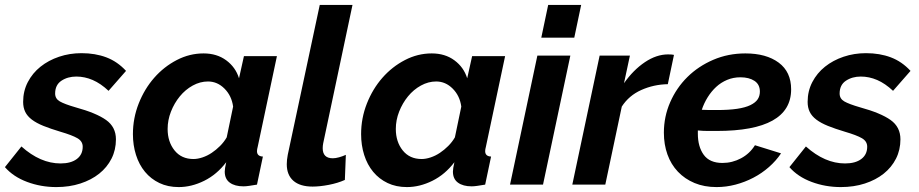

<svg xmlns="http://www.w3.org/2000/svg" viewBox="-45 -750 3732 780"><path d="M184 10Q121 10 65 -11Q9 -32 -25 -71L42 -155Q119 -86 201 -86Q243 -86 267 -104Q291 -122 291 -154Q291 -176 269.5 -188.5Q248 -201 200 -215Q160 -227 131.5 -238.5Q103 -250 84.5 -264Q66 -278 57.5 -295.5Q49 -313 49 -336Q49 -380 68 -416.5Q87 -453 119.5 -479Q152 -505 195 -519.5Q238 -534 286 -534Q342 -534 387 -517Q432 -500 467 -462L396 -381Q364 -411 331.5 -425Q299 -439 265 -439Q230 -439 204.5 -422Q179 -405 179 -370Q179 -349 198 -338Q217 -327 262 -314Q346 -291 386 -262.5Q426 -234 426 -184Q426 -141 408 -105.5Q390 -70 358 -44.5Q326 -19 281.5 -4.5Q237 10 184 10Z M681 10Q637 10 602.5 -6.5Q568 -23 544 -52Q520 -81 507.5 -120.5Q495 -160 495 -205Q495 -270 518.5 -329.5Q542 -389 581.5 -434Q621 -479 673 -506Q725 -533 782 -533Q836 -533 874 -505Q912 -477 926 -432L946 -522H1080L1002 -154Q999 -143 999 -136Q999 -115 1023 -114L999 0Q981 3 967.5 5Q954 7 944 7Q909 7 888.5 -8Q868 -23 868 -53Q868 -65 874 -91Q836 -41 784.5 -15.5Q733 10 681 10ZM741 -104Q758 -104 777.5 -110.5Q797 -117 815 -129Q833 -141 849 -157Q865 -173 876 -192L902 -317Q896 -361 867 -390Q838 -419 800 -419Q768 -419 738 -402.5Q708 -386 685.5 -358.5Q663 -331 649.5 -296.5Q636 -262 636 -226Q636 -174 664 -139Q692 -104 741 -104Z M1225 8Q1174 8 1147 -15.5Q1120 -39 1120 -83Q1120 -92 1121 -101Q1122 -110 1124 -121L1254 -730H1387L1268 -168Q1267 -163 1266.5 -158Q1266 -153 1266 -148Q1266 -107 1307 -107Q1318 -107 1332.5 -111Q1347 -115 1360 -121L1356 -19Q1327 -6 1290.5 1Q1254 8 1225 8Z M1608 10Q1564 10 1529.5 -6.5Q1495 -23 1471 -52Q1447 -81 1434.5 -120.5Q1422 -160 1422 -205Q1422 -270 1445.5 -329.5Q1469 -389 1508.5 -434Q1548 -479 1600 -506Q1652 -533 1709 -533Q1763 -533 1801 -505Q1839 -477 1853 -432L1873 -522H2007L1929 -154Q1926 -143 1926 -136Q1926 -115 1950 -114L1926 0Q1908 3 1894.5 5Q1881 7 1871 7Q1836 7 1815.5 -8Q1795 -23 1795 -53Q1795 -65 1801 -91Q1763 -41 1711.5 -15.5Q1660 10 1608 10ZM1668 -104Q1685 -104 1704.5 -110.5Q1724 -117 1742 -129Q1760 -141 1776 -157Q1792 -173 1803 -192L1829 -317Q1823 -361 1794 -390Q1765 -419 1727 -419Q1695 -419 1665 -402.5Q1635 -386 1612.5 -358.5Q1590 -331 1576.5 -296.5Q1563 -262 1563 -226Q1563 -174 1591 -139Q1619 -104 1668 -104Z M2138 -524H2272L2161 0H2027ZM2182 -730H2316L2288 -597H2154Z M2391 -524H2514L2490 -412Q2528 -466 2575 -497.5Q2622 -529 2669 -529Q2679 -529 2684 -528.5Q2689 -528 2693 -527L2668 -408Q2611 -407 2560.5 -384.5Q2510 -362 2481 -317L2414 0H2280Z M2866 10Q2816 10 2776.5 -6.5Q2737 -23 2709 -52.5Q2681 -82 2666.5 -122.5Q2652 -163 2652 -211Q2652 -276 2677.5 -334.5Q2703 -393 2747.5 -437Q2792 -481 2852.5 -507Q2913 -533 2983 -533Q3068 -533 3118.5 -495.5Q3169 -458 3169 -387Q3169 -218 2867 -218Q2849 -218 2830 -218Q2811 -218 2790 -220V-207Q2790 -154 2814 -121Q2838 -88 2890 -88Q2930 -88 2965.5 -107Q3001 -126 3022 -160L3128 -127Q3108 -97 3079 -71.5Q3050 -46 3015.5 -28Q2981 -10 2943 0Q2905 10 2866 10ZM2963 -436Q2934 -436 2909 -425.5Q2884 -415 2864.5 -397Q2845 -379 2830 -355Q2815 -331 2806 -304Q2822 -303 2837 -303Q2852 -303 2868 -303Q2916 -303 2949.5 -308Q2983 -313 3003.5 -323Q3024 -333 3033 -346.5Q3042 -360 3042 -378Q3042 -407 3020 -421.5Q2998 -436 2963 -436Z M3371 10Q3308 10 3252 -11Q3196 -32 3162 -71L3229 -155Q3306 -86 3388 -86Q3430 -86 3454 -104Q3478 -122 3478 -154Q3478 -176 3456.5 -188.5Q3435 -201 3387 -215Q3347 -227 3318.5 -238.5Q3290 -250 3271.5 -264Q3253 -278 3244.5 -295.5Q3236 -313 3236 -336Q3236 -380 3255 -416.5Q3274 -453 3306.5 -479Q3339 -505 3382 -519.5Q3425 -534 3473 -534Q3529 -534 3574 -517Q3619 -500 3654 -462L3583 -381Q3551 -411 3518.5 -425Q3486 -439 3452 -439Q3417 -439 3391.5 -422Q3366 -405 3366 -370Q3366 -349 3385 -338Q3404 -327 3449 -314Q3533 -291 3573 -262.5Q3613 -234 3613 -184Q3613 -141 3595 -105.5Q3577 -70 3545 -44.5Q3513 -19 3468.5 -4.5Q3424 10 3371 10Z"/></svg>

Font: PTCRaleway
Style: Bold Italic
Weight: 700
Italic angle: -12°
Designer: Matt McInerney, Pablo Impallari, Rodrigo Fuenzalida
Foundry: Matt McInerney, Pablo Impallari, Rodrigo Fuenzalida
Version: Version 3.000g; ttfautohint (v1.5) -l 8 -r 28 -G 28 -x 14 -D